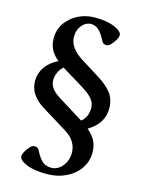

<svg xmlns="http://www.w3.org/2000/svg" viewBox="-129 -749 761 1021"><g transform="rotate(15 252.0 -238.5)"><path d="M230.5 196.8Q160.2 196.8 118.2 179Q76.2 161.1 76.2 139.2Q76.2 123.5 95.7 96.9Q115.2 70.3 129.9 70.3Q151.4 70.3 157.7 86.9Q165.5 102.1 170.7 110.4Q175.8 118.7 186.5 131.8Q197.3 145 212.2 151.6Q227.1 158.2 245.1 158.2Q280.8 158.2 306.2 127Q331.5 95.7 331.5 54.2Q331.5 -10.7 267.1 -51.3L125 -138.7Q43 -189.5 43 -266.6Q43 -307.6 66.9 -342.8Q90.8 -377.9 136.2 -399.4Q106 -424.8 93 -451.2Q80.1 -477.5 80.1 -512.2Q80.1 -580.1 134.5 -627Q189 -673.8 267.1 -673.8Q331.5 -673.8 373.5 -655.8Q415.5 -637.7 415.5 -616.2Q415.5 -600.6 395.5 -574Q375.5 -547.4 360.8 -547.4Q340.3 -547.4 333.5 -564Q299.3 -635.3 254.9 -635.3Q224.6 -635.3 203.4 -609.4Q182.1 -583.5 182.1 -546.4Q182.1 -485.4 260.3 -437L354 -378.4Q410.6 -343.8 436.5 -309.6Q462.4 -275.4 462.4 -225.1Q462.4 -142.1 378.9 -92.8Q411.6 -64.9 424.3 -37.4Q437 -9.8 437 24.4Q437 73.7 408.9 113.5Q380.9 153.3 333.7 175Q286.6 196.8 230.5 196.8ZM327.6 -129.4Q333.5 -126 334.5 -125.5Q369.1 -152.3 369.1 -203.1Q369.1 -231 350.8 -252.9Q332.5 -274.9 294.9 -297.9L182.6 -366.7Q173.3 -372.6 171.9 -373.5Q153.8 -358.9 144.5 -337.4Q135.3 -315.9 135.3 -294.4Q135.3 -248.5 194.3 -212.4Z"/></g></svg>

Font: Elstob SemiBold
Style: Regular
Weight: 600
Designer: Peter S. Baker
Version: Version 1.015